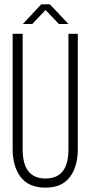

<svg xmlns="http://www.w3.org/2000/svg" viewBox="-20 -855 416 881"><path d="M128 -745H85L169 -835H209L294 -745H250L189 -809ZM337 -171Q337 -91 300.5 -42.5Q264 6 188 6Q112 6 75 -42.5Q38 -91 38 -171V-700H84V-169Q84 -36 189 -36Q294 -36 294 -169V-700H337Z"/></svg>

Font: Bebas Neue Book
Style: Regular
Weight: 300
Designer: Ryoichi Tsunekawa
Foundry: Ryoichi Tsunekawa
Version: Version 1.003;PS 001.003;hotconv 1.0.88;makeotf.lib2.5.64775